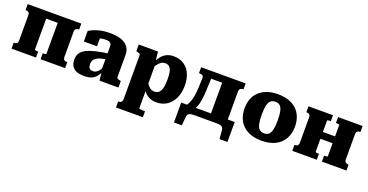

<svg xmlns="http://www.w3.org/2000/svg" viewBox="-34 -1261 4198 2192"><g transform="rotate(20 2065.5 -164.5)"><path d="M81 -120V-421Q81 -449 68.5 -459Q56 -469 33 -469H31V-541H286V-81Q286 -78 292.5 -76Q299 -74 308 -73Q317 -72 325 -72H329V0H31V-72H33Q56 -72 68.5 -82Q81 -92 81 -120ZM426 -81V-541H682V-469H680Q657 -469 644 -459Q631 -449 631 -421V-120Q631 -92 644 -82Q657 -72 680 -72H682V0H384V-72H387Q395 -72 404 -73Q413 -74 419.5 -76Q426 -78 426 -81ZM207 -457V-541H508V-457Z M1093 -327V-258Q1053 -250 1025 -241.5Q997 -233 979 -222Q961 -211 951.5 -199Q942 -187 938 -172.5Q934 -158 934 -142Q934 -117 941 -102.5Q948 -88 961 -82Q974 -76 993 -76Q1011 -76 1027.5 -84.5Q1044 -93 1060 -112Q1076 -131 1093 -162L1101 -112Q1081 -68 1056 -41Q1031 -14 997.5 -1.5Q964 11 919 11Q862 11 823.5 -4Q785 -19 766 -50.5Q747 -82 747 -131Q747 -174 766 -205Q785 -236 826 -258.5Q867 -281 933 -297.5Q999 -314 1093 -327ZM1100 0 1088 -108 1080 -105V-406Q1080 -424 1074 -437.5Q1068 -451 1052.5 -457.5Q1037 -464 1007 -464Q965 -464 937.5 -453Q910 -442 900 -428Q890 -433 888.5 -441Q887 -449 892 -457Q897 -465 909 -470.5Q921 -476 939 -476V-359H779V-488Q795 -498 827.5 -513Q860 -528 910.5 -540Q961 -552 1028 -552Q1087 -552 1133.5 -541.5Q1180 -531 1212.5 -509.5Q1245 -488 1262 -454.5Q1279 -421 1279 -376V-110Q1279 -101 1284 -95.5Q1289 -90 1298.5 -87Q1308 -84 1323 -81L1330 -79V0Z M1708 223H1381V151H1383Q1398 151 1408.5 146.5Q1419 142 1425 131.5Q1431 121 1431 103V-428Q1431 -438 1426.5 -443Q1422 -448 1412.5 -451.5Q1403 -455 1388 -458L1380 -460V-541H1614L1629 -392L1635 -391V142Q1635 145 1644.5 147Q1654 149 1669 150Q1684 151 1700 151H1708ZM1792 11Q1747 11 1712 -4.5Q1677 -20 1649.5 -49Q1622 -78 1603 -120V-208Q1625 -174 1643 -149Q1661 -124 1681.5 -110.5Q1702 -97 1730 -97Q1755 -97 1773.5 -108Q1792 -119 1803.5 -142Q1815 -165 1820 -198.5Q1825 -232 1825 -277Q1825 -320 1821 -351Q1817 -382 1806.5 -403Q1796 -424 1779.5 -434Q1763 -444 1739 -444Q1712 -444 1690.5 -430.5Q1669 -417 1648.5 -389.5Q1628 -362 1603 -319V-398Q1626 -447 1653.5 -481.5Q1681 -516 1717 -534Q1753 -552 1802 -552Q1877 -552 1929 -517Q1981 -482 2008 -420.5Q2035 -359 2035 -277Q2035 -194 2005.5 -128.5Q1976 -63 1921.5 -26Q1867 11 1792 11Z M2424 -39V-541H2679V-469H2677Q2662 -469 2651 -464.5Q2640 -460 2634 -450Q2628 -440 2628 -421V-39ZM2227 -457V-541H2504V-457ZM2606 48Q2604 30 2594.5 19Q2585 8 2565.5 4Q2546 0 2511 0H2262Q2228 0 2208 4Q2188 8 2179 19Q2170 30 2168 48L2157 158H2062V-84H2712V158H2616ZM2190 -313 2194 -421Q2196 -449 2182.5 -459Q2169 -469 2146 -469H2138V-541H2294L2284 -308Q2281 -243 2273.5 -196Q2266 -149 2253.5 -115Q2241 -81 2220 -57H2114Q2139 -89 2154.5 -122.5Q2170 -156 2178.5 -201.5Q2187 -247 2190 -313Z M3377 -270Q3377 -184 3341 -120.5Q3305 -57 3236.5 -22.5Q3168 12 3070 12Q2973 12 2904.5 -22.5Q2836 -57 2800 -120.5Q2764 -184 2764 -270Q2764 -335 2784 -387Q2804 -439 2844 -476Q2884 -513 2940.5 -532.5Q2997 -552 3070 -552Q3143 -552 3200 -532.5Q3257 -513 3296.5 -476Q3336 -439 3356.5 -387Q3377 -335 3377 -270ZM2973 -270Q2973 -201 2982.5 -158.5Q2992 -116 3013.5 -96.5Q3035 -77 3070 -77Q3106 -77 3127 -96.5Q3148 -116 3157.5 -158.5Q3167 -201 3167 -270Q3167 -339 3157.5 -381Q3148 -423 3127 -442Q3106 -461 3070 -461Q3035 -461 3013.5 -442Q2992 -423 2982.5 -381Q2973 -339 2973 -270Z M3492 -120V-421Q3492 -449 3479.5 -459Q3467 -469 3444 -469H3442V-541H3740V-469H3736Q3728 -469 3719 -468Q3710 -467 3703.5 -465.5Q3697 -464 3697 -461V-81Q3697 -78 3703.5 -75.5Q3710 -73 3719 -72.5Q3728 -72 3736 -72H3740V0H3442V-72H3444Q3467 -72 3479.5 -82Q3492 -92 3492 -120ZM3845 -80V-460Q3845 -464 3838.5 -465.5Q3832 -467 3823 -468Q3814 -469 3806 -469H3802V-541H4100V-469H4098Q4076 -469 4063 -459Q4050 -449 4050 -421V-120Q4050 -92 4063 -82Q4076 -72 4098 -72H4100V0H3802V-72H3806Q3814 -72 3823 -73Q3832 -74 3838.5 -76Q3845 -78 3845 -80ZM3621 -239V-322H3922V-239Z"/></g></svg>

Font: Roboto Serif ExtraBold
Style: Regular
Weight: 800
Designer: Greg Gazdowicz
Foundry: Commercial Type
Version: Version 1.008